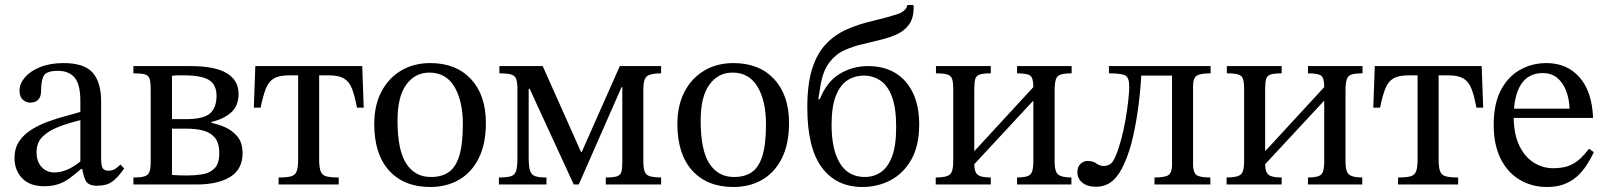

<svg xmlns="http://www.w3.org/2000/svg" viewBox="-20 -737 6417 767"><path d="M157 7Q99 7 68.5 -25Q38 -57 38 -105Q38 -145 56.5 -172.5Q75 -200 105.5 -219Q136 -238 171.5 -251Q207 -264 241 -273Q275 -282 301 -290V-334Q301 -399 278.5 -426.5Q256 -454 211 -454Q168 -454 156 -436Q144 -418 144 -373Q144 -350 132.5 -338.5Q121 -327 100 -327Q85 -327 71.5 -338.5Q58 -350 58 -375Q58 -403 79.5 -428Q101 -453 140.5 -469Q180 -485 234 -485Q316 -485 350 -447Q384 -409 384 -331V-104Q384 -73 391 -64Q398 -55 414 -55Q428 -55 439.5 -62Q451 -69 461 -80L476 -64Q451 -28 428.5 -11.5Q406 5 368 5Q333 5 322.5 -15Q312 -35 307 -72L301 -84V-257Q256 -246 216 -231Q176 -216 151 -192Q126 -168 126 -129Q126 -92 146 -70Q166 -48 198 -48Q224 -48 252.5 -61Q281 -74 308 -98L316 -62H304Q281 -42 259.5 -26Q238 -10 213.5 -1.5Q189 7 157 7Z M764 0H513V-28Q542 -28 557 -32.5Q572 -37 577 -50.5Q582 -64 582 -91V-380Q582 -409 577.5 -422.5Q573 -436 558.5 -440Q544 -444 513 -444V-473H740Q839 -473 886 -444.5Q933 -416 933 -362Q933 -314 903 -287.5Q873 -261 825 -250V-246Q851 -241 879.5 -228.5Q908 -216 928.5 -191.5Q949 -167 949 -125Q949 -61 900 -30.5Q851 0 764 0ZM728 -36Q758 -36 787.5 -40.5Q817 -45 836.5 -64Q856 -83 856 -125Q856 -167 837.5 -188Q819 -209 789.5 -216Q760 -223 727 -223H667V-38Q682 -37 696.5 -36.5Q711 -36 728 -36ZM667 -434V-261H722Q793 -261 819 -284Q845 -307 845 -354Q845 -398 815.5 -417Q786 -436 713 -436Q704 -436 691.5 -436Q679 -436 667 -434Z M1333 0H1093V-28Q1126 -28 1142.5 -32.5Q1159 -37 1165 -52.5Q1171 -68 1171 -100V-436H1134Q1095 -436 1074 -423.5Q1053 -411 1042 -383Q1031 -355 1021 -307H994L1000 -473H1427L1433 -307H1406Q1397 -355 1386 -383Q1375 -411 1354 -423.5Q1333 -436 1294 -436H1255V-100Q1255 -68 1261 -52.5Q1267 -37 1284 -32.5Q1301 -28 1333 -28Z M1699 10Q1594 10 1534.5 -55.5Q1475 -121 1475 -242Q1475 -315 1503 -369.5Q1531 -424 1581.5 -454.5Q1632 -485 1699 -485Q1802 -485 1861.5 -421Q1921 -357 1921 -246Q1921 -162 1892.5 -105Q1864 -48 1814 -19Q1764 10 1699 10ZM1703 -30Q1744 -30 1772 -49Q1800 -68 1814.5 -114Q1829 -160 1829 -241Q1829 -333 1795.5 -390Q1762 -447 1695 -447Q1638 -447 1603 -399Q1568 -351 1568 -255Q1568 -136 1603.5 -82.5Q1639 -29 1703 -30Z M2163 0H1973V-28Q2005 -28 2021 -33Q2037 -38 2042 -55Q2047 -72 2047 -108V-380Q2047 -408 2042 -421.5Q2037 -435 2021.5 -439.5Q2006 -444 1975 -444V-473H2148L2301 -130H2304L2456 -473H2621V-444Q2579 -444 2564.5 -432.5Q2550 -421 2550 -379V-90Q2550 -53 2562.5 -40.5Q2575 -28 2621 -28V0H2400V-28Q2432 -28 2445.5 -33Q2459 -38 2462.5 -51.5Q2466 -65 2466 -90V-389H2463L2292 0H2272L2096 -382H2092V-108Q2092 -72 2097.5 -55Q2103 -38 2118.5 -33Q2134 -28 2163 -28Z M2910 10Q2805 10 2745.5 -55.5Q2686 -121 2686 -242Q2686 -315 2714 -369.5Q2742 -424 2792.5 -454.5Q2843 -485 2910 -485Q3013 -485 3072.5 -421Q3132 -357 3132 -246Q3132 -162 3103.5 -105Q3075 -48 3025 -19Q2975 10 2910 10ZM2914 -30Q2955 -30 2983 -49Q3011 -68 3025.5 -114Q3040 -160 3040 -241Q3040 -333 3006.5 -390Q2973 -447 2906 -447Q2849 -447 2814 -399Q2779 -351 2779 -255Q2779 -136 2814.5 -82.5Q2850 -29 2914 -30Z M3425 10Q3321 10 3263 -68Q3205 -146 3205 -308Q3205 -400 3224 -461Q3243 -522 3278.5 -560Q3314 -598 3362.5 -619.5Q3411 -641 3469 -654Q3534 -670 3566.5 -681Q3599 -692 3605 -717H3629Q3630 -713 3630 -709.5Q3630 -706 3630 -704Q3629 -663 3611 -638.5Q3593 -614 3564 -600.5Q3535 -587 3499.5 -578.5Q3464 -570 3428 -561Q3391 -553 3354.5 -537Q3318 -521 3291 -484.5Q3264 -448 3255 -378L3249 -341H3255Q3283 -411 3334.5 -442Q3386 -473 3447 -473Q3511 -473 3556.5 -445.5Q3602 -418 3627 -366Q3652 -314 3652 -240Q3652 -155 3620.5 -99.5Q3589 -44 3537.5 -17Q3486 10 3425 10ZM3435 -30Q3470 -30 3498 -48.5Q3526 -67 3543 -110.5Q3560 -154 3560 -229Q3560 -306 3543 -351Q3526 -396 3496.5 -415.5Q3467 -435 3431 -435Q3394 -435 3365 -416Q3336 -397 3319 -354Q3302 -311 3302 -238Q3302 -139 3335.5 -84.5Q3369 -30 3435 -30Z M3938 0H3718V-28Q3760 -28 3774 -39.5Q3788 -51 3788 -91V-381Q3788 -408 3783.5 -421.5Q3779 -435 3764.5 -439.5Q3750 -444 3719 -444V-473H3938V-444Q3909 -444 3894.5 -439.5Q3880 -435 3876 -421.5Q3872 -408 3872 -379V-135H3874L4108 -389Q4108 -425 4096 -434.5Q4084 -444 4043 -444V-473H4261V-444Q4233 -444 4218 -439.5Q4203 -435 4198 -420Q4193 -405 4193 -374V-91Q4193 -51 4207.5 -39.5Q4222 -28 4260 -28V0H4043V-28Q4083 -28 4095.5 -39.5Q4108 -51 4108 -91V-333H4106L3872 -81Q3872 -51 3885 -39.5Q3898 -28 3938 -28Z M4357 9Q4323 9 4303.5 -7.5Q4284 -24 4284 -49Q4284 -71 4296.5 -82.5Q4309 -94 4324 -94Q4347 -94 4360 -84Q4373 -74 4389 -74Q4403 -74 4414.5 -81Q4426 -88 4436 -112Q4448 -140 4458.5 -178.5Q4469 -217 4476 -257.5Q4483 -298 4487 -333.5Q4491 -369 4491 -391Q4491 -429 4474 -436.5Q4457 -444 4410 -444V-473H4816V-444Q4775 -444 4760.5 -434.5Q4746 -425 4746 -393V-80Q4746 -49 4759 -38.5Q4772 -28 4815 -28V0H4592V-28Q4635 -28 4648.5 -38Q4662 -48 4662 -79V-435H4539Q4536 -375 4527.5 -311Q4519 -247 4505.5 -188Q4492 -129 4471 -83Q4452 -39 4425 -15Q4398 9 4357 9Z M5100 0H4880V-28Q4922 -28 4936 -39.5Q4950 -51 4950 -91V-381Q4950 -408 4945.5 -421.5Q4941 -435 4926.5 -439.5Q4912 -444 4881 -444V-473H5100V-444Q5071 -444 5056.5 -439.5Q5042 -435 5038 -421.5Q5034 -408 5034 -379V-135H5036L5270 -389Q5270 -425 5258 -434.5Q5246 -444 5205 -444V-473H5423V-444Q5395 -444 5380 -439.5Q5365 -435 5360 -420Q5355 -405 5355 -374V-91Q5355 -51 5369.5 -39.5Q5384 -28 5422 -28V0H5205V-28Q5245 -28 5257.5 -39.5Q5270 -51 5270 -91V-333H5268L5034 -81Q5034 -51 5047 -39.5Q5060 -28 5100 -28Z M5805 0H5565V-28Q5598 -28 5614.5 -32.5Q5631 -37 5637 -52.5Q5643 -68 5643 -100V-436H5606Q5567 -436 5546 -423.5Q5525 -411 5514 -383Q5503 -355 5493 -307H5466L5472 -473H5899L5905 -307H5878Q5869 -355 5858 -383Q5847 -411 5826 -423.5Q5805 -436 5766 -436H5727V-100Q5727 -68 5733 -52.5Q5739 -37 5756 -32.5Q5773 -28 5805 -28Z M6160 10Q6100 10 6051.5 -18.5Q6003 -47 5975 -102.5Q5947 -158 5947 -238Q5947 -322 5975.5 -376.5Q6004 -431 6052 -458Q6100 -485 6158 -485Q6240 -485 6290 -428Q6340 -371 6344 -266H6019L6018 -303H6250Q6249 -340 6237 -372.5Q6225 -405 6202 -425Q6179 -445 6143 -445Q6085 -445 6056 -399.5Q6027 -354 6027 -271Q6027 -202 6049 -156Q6071 -110 6107 -87.5Q6143 -65 6184 -65Q6225 -65 6250.5 -76Q6276 -87 6294 -104.5Q6312 -122 6328 -143L6347 -129Q6334 -101 6317 -75.5Q6300 -50 6278.5 -31Q6257 -12 6228 -1Q6199 10 6160 10Z"/></svg>

Font: STIX Two Text
Style: Regular
Weight: 400
Designer: Ross Mills, John Hudson & Paul Hanslow, Tiro Typeworks Ltd; with prior portions MicroPress Inc., and Coen Hoffman.
Foundry: Tiro Typeworks Ltd
Version: Version 2.13 b171